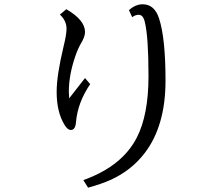

<svg xmlns="http://www.w3.org/2000/svg" viewBox="-20 -806 1040 892"><path d="M375 -443.4 398.9 -415Q340.8 -329.6 333 -238.3Q330.1 -202.1 309.1 -202.1Q294.9 -202.1 281.2 -223.6Q243.2 -283.7 243.2 -379.4Q243.2 -456.1 275.4 -590.3Q289.1 -646 289.1 -672.9Q289.1 -709.5 258.3 -738.3L288.1 -763.2Q375 -712.9 375 -657.2Q375 -635.3 356 -604Q342.8 -582 330.1 -545.4Q299.8 -458 299.8 -379.9Q299.8 -366.2 301.3 -349.1ZM579.1 -758.8Q608.9 -786.1 643.1 -786.1Q697.8 -786.1 719.2 -719.7Q749 -627.4 749 -431.6Q749 -220.2 651.4 -93.8Q590.8 -15.1 496.1 28.8Q451.7 48.8 389.2 65.9L367.2 30.8Q547.4 -33.7 615.7 -167Q669.9 -272.5 669.9 -452.1Q669.9 -634.3 652.8 -704.1Q645 -737.3 624.5 -737.3Q608.4 -737.3 594.2 -726.1Z"/></svg>

Font: BIZ UDMincho
Style: Regular
Weight: 400
Monospace: yes
Designer: TypeBank Co., Ltd.
Foundry: Morisawa Inc.
Version: Version 1.06